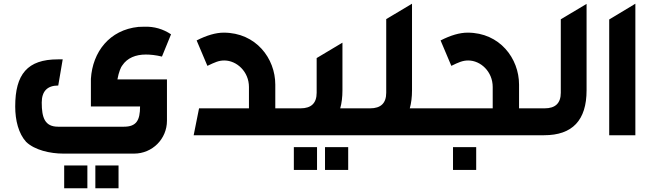

<svg xmlns="http://www.w3.org/2000/svg" viewBox="-20 -729 3505 1035"><path d="M321 99H703C801 99 880 20 880 -78V-301H613C620 -341 633 -370 639 -376C666 -417 712 -435 766 -435C791 -435 820 -432 853 -424L902 -544C860 -572 812 -587 757 -585L726 -584C570 -568 479 -449 470 -304V-155H735C735 -80 715 -46 648 -46H293C222 -46 205 -94 205 -176C205 -237 235 -268 294 -268L318 -409H292C128 -409 62 -329 62 -155C62 -80 80 -9 121 36C167 80 250 99 321 99ZM326 286H451V163H326ZM494 286H619V163H494Z M1024 0H1547V-145H1464V-273C1464 -414 1360 -553 1186 -553C1144 -553 1095 -539 1040 -511L1098 -374C1138 -393 1159 -403 1189 -403C1256 -403 1322 -343 1322 -260V-145H1053Z M1517 0H1960V-145H1814C1822 -173 1826 -206 1826 -242V-499L1687 -416V-229C1687 -173 1658 -145 1600 -145H1517ZM1564 187H1689V64H1564ZM1732 187H1857V64H1732Z M1930 0H2294V-145H2189C2197 -173 2201 -206 2201 -242V-709L2062 -626V-229C2062 -173 2033 -145 1975 -145H1930Z M2264 0H2904V-145H2778V-273C2778 -414 2674 -553 2501 -553C2458 -553 2410 -539 2355 -511L2413 -374C2452 -393 2474 -403 2504 -403C2571 -403 2636 -343 2636 -260V-145H2264ZM2422 187H2547V64H2422Z M2874 0H2913C3066 0 3142 -81 3142 -242V-708L3003 -625V-229C3003 -173 2974 -145 2916 -145H2874Z M3264 0H3405V-709L3264 -624Z"/></svg>

Font: All Genders v4
Style: Bold
Weight: 700
Designer: Rassam Alawdi
Foundry: Rassam Art
Version: Version 3.100;FEAKit 1.0